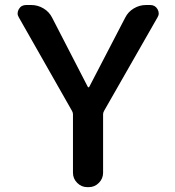

<svg xmlns="http://www.w3.org/2000/svg" viewBox="-20 -774 703 772"><path d="M333 -424.8Q334 -422.9 335.9 -422.9Q337.9 -422.9 338.9 -424.8L483.4 -703.1Q495.1 -726.6 518.1 -740.2Q541 -753.9 567.4 -753.9H584Q603.5 -753.9 613.3 -737.3Q618.2 -728.5 618.2 -720.2Q618.2 -711.9 613.3 -704.1L398.4 -328.1Q394.5 -321.3 394.5 -314.5V-79.1Q394.5 -55.7 377.4 -38.6Q360.4 -21.5 336.9 -21.5H331.1Q307.6 -21.5 290.5 -38.6Q273.4 -55.7 273.4 -79.1V-314.5Q273.4 -321.3 269.5 -328.1L55.7 -704.1Q50.8 -711.9 50.8 -720.2Q50.8 -728.5 55.7 -737.3Q65.4 -753.9 85 -753.9H105.5Q131.8 -753.9 154.8 -740.2Q177.7 -726.6 189.5 -703.1Z"/></svg>

Font: Gen Jyuu Gothic Medium
Style: Regular
Weight: 500
Designer: [Source Han Sans]
Ryoko NISHIZUKA  (kana & ideographs); Paul D. Hunt (Latin, Greek & Cyrillic); Wenlong ZHANG  (bopomofo
Version: Version 1.002.20150607